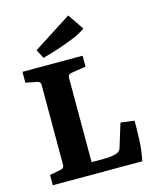

<svg xmlns="http://www.w3.org/2000/svg" viewBox="-117 -859 749 937"><g transform="rotate(-15 257.5 -390.5)"><path d="M430 -210 499 -201Q499 -155 497 -104Q495 -53 484 0H32V-52L89 -63Q106 -66 106 -83V-487Q106 -504 89 -507L32 -518V-573H336V-518L261 -506Q244 -503 244 -486V-60H307Q330 -60 346.5 -62.5Q363 -65 373 -69Q389 -75 394 -93ZM149 -612 126 -657 319 -781 374 -700Q347 -681 308 -665Q269 -649 227.5 -635.5Q186 -622 149 -612Z"/></g></svg>

Font: Rasa
Style: Regular
Weight: 400
Designer: Anna Giedrys (Yrsa+Rasa design), David Brezina (Yrsa art-direction, Rasa art-direction, design)
Foundry: Rosetta Type Foundry
Version: Version 2.004